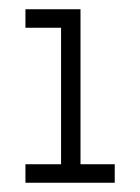

<svg xmlns="http://www.w3.org/2000/svg" viewBox="-20 -395 303 415"><path d="M35 -40H112V-335H35V-375H154V-40H228V0H35Z"/></svg>

Font: Josefin Slab
Style: Regular
Weight: 400
Designer: Santiago Orozco
Foundry: Typemade
Version: Version 1.000